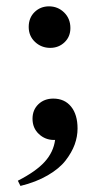

<svg xmlns="http://www.w3.org/2000/svg" viewBox="-20 -430 322 614"><path d="M140.6 -276.9Q112.3 -276.9 92 -295.9Q71.8 -314.9 71.8 -343.8Q71.8 -373 90.6 -391.4Q109.4 -409.7 136.7 -409.7Q165 -409.7 185.1 -390.1Q205.1 -370.6 205.1 -340.3Q205.1 -312.5 186.3 -294.7Q167.5 -276.9 140.6 -276.9ZM45.4 164.6 37.1 147.9Q95.2 118.2 123 87.4Q150.9 56.6 156.2 17.6H152.8Q124.5 17.6 104.2 -1.5Q84 -20.5 84 -50.3Q84 -78.6 102.8 -96.7Q121.6 -114.7 150.4 -114.7Q186.5 -114.7 207.3 -89.1Q228 -63.5 228 -19Q228 6.8 218.8 32.2Q209.5 57.6 189.7 83.3Q169.9 108.9 132.8 130.6Q95.7 152.3 45.4 164.6Z"/></svg>

Font: Elstob 10pt Medium
Style: Regular
Weight: 500
Designer: Peter S. Baker
Version: Version 1.015